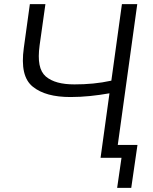

<svg xmlns="http://www.w3.org/2000/svg" viewBox="-20 -761 736 926"><path d="M171 -542 199 -741H124L95 -531C82 -438 96 -377 138 -343C180 -309 240 -293 320 -293C384 -293 445 -300 508 -311L465 0H566L545 145H613L643 -62H548L642 -741H568L517 -372C458 -359 400 -354 339 -354C277 -354 232 -366 201 -392C170 -419 161 -467 171 -542Z"/></svg>

Font: Cheyenne Sans Light
Style: Italic
Weight: 300
Italic angle: -8.13011°
Designer: The Public Sans project authors (U.S. Web Design System), Libre Franklin designed by Pablo Impallari and Rodrigo Fuenzal
Foundry: The Cheyenne Sans Project Authors
Version: Version 2.007